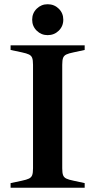

<svg xmlns="http://www.w3.org/2000/svg" viewBox="-20 -887 450 907"><path d="M30 -22 82 -33Q106 -38 117 -43.5Q128 -49 132 -59.5Q136 -70 136 -92V-581Q136 -603 132 -613.5Q128 -624 117 -629.5Q106 -635 82 -640L30 -651V-673H380V-651L329 -640Q304 -635 293 -629.5Q282 -624 278 -613.5Q274 -603 274 -581V-92Q274 -70 278 -59.5Q282 -49 293 -43.5Q304 -38 329 -33L380 -22V0H30ZM132 -794Q132 -825 153.5 -846Q175 -867 205 -867Q236 -867 257.5 -846Q279 -825 279 -794Q279 -763 257.5 -742Q236 -721 205 -721Q175 -721 153.5 -742Q132 -763 132 -794Z"/></svg>

Font: Ibarra Real Nova
Style: Bold
Weight: 700
Designer: Jose Maria Ribagorda & Octavio Pardo
Foundry: Jose Maria Ribagorda
Version: Version 1.014